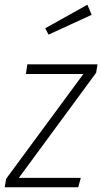

<svg xmlns="http://www.w3.org/2000/svg" viewBox="-32 -795 434 815"><path d="M382 -522 376 -486 48 -40H311L300 0H-12L-6 -36L322 -481H78L84 -522ZM339 -775 357 -732 174 -648 160 -675Z"/></svg>

Font: Fira Sans Condensed ExtraLight
Style: Italic
Weight: 275
Width: 3
Italic angle: -8°
Designer: Carrois Corporate & Edenspiekermann AG
Foundry: Carrois Corporate GbR & Edenspiekermann AG
Version: Version 4.203